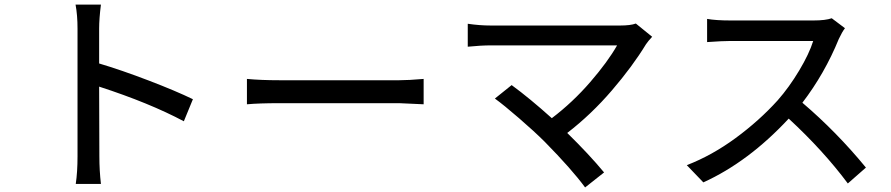

<svg xmlns="http://www.w3.org/2000/svg" viewBox="-20 -781 3946 850"><path d="M323.2 -88.9V-654.3Q323.2 -713.9 314.5 -760.7H426.8Q418.9 -698.2 418.9 -654.3V-500Q517.6 -470.7 638.7 -424.3Q759.8 -377.9 834 -341.8L793.9 -244.1Q641.6 -325.2 418.9 -397.5Q419.9 -258.8 419.9 -88.9Q419.9 -26.4 426.8 33.2H315.4Q323.2 -19.5 323.2 -88.9Z M1073.2 -431.6Q1135.7 -425.8 1215.8 -425.8H1748Q1788.1 -425.8 1855.5 -431.6V-319.3Q1752.9 -324.2 1748 -324.2H1215.8Q1127 -324.2 1073.2 -319.3Z M2867.2 -618.2Q2849.6 -599.6 2839.8 -585Q2780.3 -487.3 2689 -380.9Q2597.7 -274.4 2491.2 -192.4Q2587.9 -97.7 2654.3 -17.6L2570.3 48.8Q2511.7 -31.2 2391.6 -153.3Q2346.7 -198.2 2278.3 -257.3Q2210 -316.4 2170.9 -344.7L2245.1 -404.3Q2325.2 -345.7 2422.9 -257.8Q2515.6 -328.1 2593.3 -418Q2670.9 -507.8 2711.9 -580.1H2153.3Q2109.4 -580.1 2050.8 -574.2V-675.8Q2103.5 -668 2153.3 -668H2724.6Q2771.5 -668 2794.9 -676.8Z M3720.7 -656.2Q3708 -639.6 3693.4 -608.4Q3630.9 -455.1 3532.2 -326.2Q3683.6 -197.3 3813.5 -39.1L3733.4 31.2Q3625 -114.3 3471.7 -255.9Q3293.9 -64.5 3093.8 26.4L3020.5 -49.8Q3131.8 -92.8 3236.8 -169.9Q3341.8 -247.1 3422.9 -336.9Q3473.6 -394.5 3518.1 -468.8Q3562.5 -543 3580.1 -599.6H3213.9Q3178.7 -599.6 3110.4 -594.7V-697.3Q3149.4 -690.4 3213.9 -690.4H3581.1Q3634.8 -690.4 3662.1 -700.2Z"/></svg>

Font: Min Sans Medium
Style: Regular
Weight: 500
Designer: Jinseong-Kim, NotoSansCJK, Nunito
Foundry: Jinseong-Kim
Version: Version 1.400;Glyphs 3.1.2 (3151)